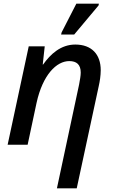

<svg xmlns="http://www.w3.org/2000/svg" viewBox="-20 -796 627 1056"><path d="M316 -606H388L522 -766L524 -776H400L319 -618ZM415 -331 293 240H402L523 -322C529 -348 534 -381 534 -410C534 -497 484 -551 394 -551C315 -551 258 -499 217 -441H215L226 -541H138L22 0H132L181 -230C215 -385 291 -460 361 -460C401 -460 424 -441 424 -397C424 -379 420 -359 415 -331Z"/></svg>

Font: Noto Sans Medium
Style: Italic
Weight: 500
Italic angle: -12°
Designer: Monotype Design Team
Foundry: Monotype Imaging Inc.
Version: Version 2.013